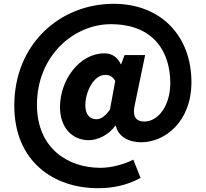

<svg xmlns="http://www.w3.org/2000/svg" viewBox="-20 -789 1081 1008"><path d="M494 199C575 199 648 183 718 145L680 49C634 73 566 92 508 92C332 92 174 -14 174 -239C174 -496 367 -662 562 -662C789 -662 874 -514 874 -353C874 -231 808 -151 739 -151C690 -151 673 -181 689 -245L742 -500H634L616 -452H614C595 -492 565 -509 528 -509C397 -509 295 -369 295 -227C295 -122 356 -53 447 -53C494 -53 554 -83 585 -129H588C600 -73 655 -42 721 -42C843 -42 985 -147 985 -358C985 -599 826 -769 577 -769C293 -769 55 -556 55 -235C55 61 264 199 494 199ZM486 -163C450 -163 428 -189 428 -237C428 -303 469 -396 534 -396C556 -396 574 -384 585 -364L557 -213C530 -177 509 -163 486 -163Z"/></svg>

Font: Noto Sans Korean Black
Style: Bold
Weight: 900
Designer: Ryoko NISHIZUKA (kana & ideographs); Paul D. Hunt (Latin, Greek & Cyrillic); Wenlong ZHANG (bopomofo); Sandoll Communica
Foundry: Adobe Systems Incorporated
Version: Version 1.000;PS 1;hotconv 1.0.78;makeotf.lib2.5.61930